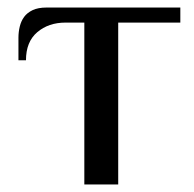

<svg xmlns="http://www.w3.org/2000/svg" viewBox="-20 -490 514 510"><path d="M154 -430Q109 -430 79 -404.5Q49 -379 49 -330H29V-390Q29 -405 32.5 -419.5Q36 -434 44 -445Q52 -456 66.5 -463Q81 -470 104 -470H459V-430H294V0H204V-430Z"/></svg>

Font: Philosopher
Style: Regular
Weight: 400
Designer: Jovanny Lemonad
Foundry: Jovanny Lemonad
Version: Version 1.000